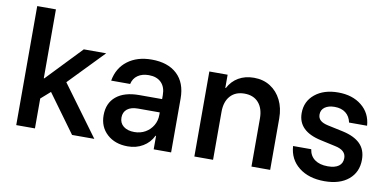

<svg xmlns="http://www.w3.org/2000/svg" viewBox="-69 -901 2250 1112"><g transform="rotate(10 1056.0 -345.0)"><path d="M70 0V-700H180V-295H183.3L379.2 -500H510.8L312.5 -295L529.2 0H398.3L235 -224.2L180 -175.8V0Z M726.7 9.2Q651.7 9.2 605 -33.3Q558.3 -75.8 558.3 -144.2Q558.3 -215.8 606.2 -255.4Q654.2 -295 741.7 -295H875.8V-318.3Q875.8 -365.8 849.6 -392.1Q823.3 -418.3 776.7 -418.3Q737.5 -418.3 711.7 -400.4Q685.8 -382.5 678.3 -349.2H566.7Q580 -425 636.2 -467.5Q692.5 -510 777.5 -510Q873.3 -510 927.1 -459.6Q980.8 -409.2 980.8 -316.7V0H878.3V-79.2H875Q855 -37.5 815.8 -14.2Q776.7 9.2 726.7 9.2ZM750 -79.2Q785.8 -79.2 814.2 -95.4Q842.5 -111.7 859.2 -139.6Q875.8 -167.5 875.8 -202.5V-216.7H748.3Q706.7 -216.7 684.6 -198.8Q662.5 -180.8 662.5 -149.2Q662.5 -116.7 686.2 -97.9Q710 -79.2 750 -79.2Z M1117.5 0V-500H1225V-422.5H1228.3Q1250 -464.2 1288.8 -486.7Q1327.5 -509.2 1379.2 -509.2Q1434.2 -509.2 1475.4 -482.9Q1516.7 -456.7 1540 -410Q1563.3 -363.3 1563.3 -302.5V0H1453.3V-282.5Q1453.3 -341.7 1423.8 -375.4Q1394.2 -409.2 1340.8 -409.2Q1287.5 -409.2 1257.5 -375.4Q1227.5 -341.7 1227.5 -282.5V0Z M1883.3 10Q1790.8 10 1732.9 -35.8Q1675 -81.7 1670 -159.2H1776.7Q1782.5 -120 1811.2 -99.2Q1840 -78.3 1887.5 -78.3Q1930 -78.3 1952.1 -94.6Q1974.2 -110.8 1974.2 -141.7Q1974.2 -187.5 1910.8 -200.8L1823.3 -220Q1685.8 -249.2 1685.8 -355.8Q1685.8 -425 1737.9 -467.5Q1790 -510 1874.2 -510Q1958.3 -510 2012.5 -466.2Q2066.7 -422.5 2071.7 -349.2H1965.8Q1958.3 -385 1933.3 -404.6Q1908.3 -424.2 1868.3 -424.2Q1832.5 -424.2 1810.8 -408.8Q1789.2 -393.3 1789.2 -365.8Q1789.2 -344.2 1803.8 -331.2Q1818.3 -318.3 1849.2 -311.7L1939.2 -292.5Q2007.5 -277.5 2042.1 -242.9Q2076.7 -208.3 2076.7 -150Q2076.7 -76.7 2025 -33.3Q1973.3 10 1883.3 10Z"/></g></svg>

Font: Funnel Sans Light Medium
Style: Regular
Weight: 500
Version: Version 1.000